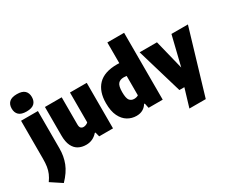

<svg xmlns="http://www.w3.org/2000/svg" viewBox="-177 -1292 2387 2009"><g transform="rotate(-30 1017.0 -288.0)"><path d="M106 238 -26 151Q1 113.5 16.2 77.8Q31.5 42 37.8 1.8Q44 -38.5 44 -90V-550H247.5V-98Q247.5 -4.5 216.2 75.8Q185 156 106 238ZM144.5 -604.5Q81 -604.5 51.8 -632Q22.5 -659.5 22.5 -709Q22.5 -758.5 51.8 -786Q81 -813.5 144.5 -813.5Q208 -813.5 237.2 -786Q266.5 -758.5 266.5 -709Q266.5 -659.5 237.2 -632Q208 -604.5 144.5 -604.5Z M510 9.5Q459 9.5 419 -11.8Q379 -33 355.8 -80.5Q332.5 -128 332.5 -206.5V-550H535V-223Q535 -191 547.2 -178.8Q559.5 -166.5 579 -166.5Q593.5 -166.5 609.2 -172.8Q625 -179 635 -189.5V-550H837.5V0H670.5L656.5 -54H648.5Q592.5 10 510 9.5Z M1118 10.5Q1061.5 10.5 1013 -18.2Q964.5 -47 934.8 -107.5Q905 -168 905 -264Q905 -404.5 979.2 -481.8Q1053.5 -559 1208 -559Q1215.5 -559 1222.2 -558.5Q1229 -558 1235.5 -558V-808H1438V0H1267.5L1255 -58.5H1246.5Q1227.5 -26.5 1195.2 -8Q1163 10.5 1118 10.5ZM1184.5 -156Q1214.5 -156 1235.5 -169.5V-403.5Q1227.5 -404.5 1217.8 -405.5Q1208 -406.5 1200.5 -406.5Q1155 -406.5 1132.5 -379.5Q1110 -352.5 1110 -280.5Q1110 -205.5 1130 -180.8Q1150 -156 1184.5 -156Z M1639.5 0 1476.5 -550H1686L1774 -194.5L1861 -550H2060L1831 220H1633.5L1699.5 0Z"/></g></svg>

Font: Encode Sans SmCnd Black
Style: Regular
Weight: 900
Width: 4
Designer: Multiple Designers
Foundry: Impallari Type
Version: Version 3.002; ttfautohint (v1.8.3) -l 8 -r 50 -G 200 -x 14 